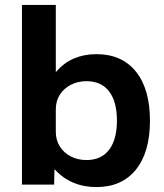

<svg xmlns="http://www.w3.org/2000/svg" viewBox="-20 -750 665 780"><path d="M371.7 10Q320.5 10 277.7 -8Q234.9 -26.1 203.3 -61.1H201.3L199.9 0H69.2V-730H206.7V-458.9H208.7Q239.4 -494.9 280.6 -512.5Q321.9 -530 371.7 -530Q474.9 -530 532.1 -459.2Q589.2 -388.3 589.2 -260Q589.2 -131.7 532.1 -60.8Q474.9 10 371.7 10ZM331.3 -99.8Q391.3 -99.8 423.1 -141.4Q455 -183.1 455 -260Q455 -337.3 423.2 -378.7Q391.3 -420.2 331.3 -420.2Q295.9 -420.2 267.4 -405.3Q238.8 -390.5 222.8 -364.9Q206.7 -339.4 206.7 -305.7V-214.3Q206.7 -181.3 222.8 -155.4Q238.8 -129.5 267.4 -114.7Q295.9 -99.8 331.3 -99.8Z"/></svg>

Font: M PLUS 1 Thin
Style: Regular
Weight: 100
Designer: Coji Morishita
Foundry: UNDERFOREST DESIGN
Version: Version 1.001